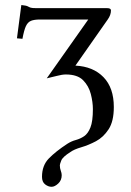

<svg xmlns="http://www.w3.org/2000/svg" viewBox="-20 -487 515 752"><path d="M275.4 -230Q344.7 -226.6 385.3 -184.8Q425.8 -143.1 425.8 -67.9Q425.8 -11.7 405.3 19.5Q384.8 50.8 355.7 66.2Q326.7 81.5 298.3 89.8Q270 98.1 255.9 108.4Q225.6 127.4 220 141.6Q214.4 155.8 214.4 160.2Q214.4 171.9 218 181.4Q221.7 190.9 221.7 199.2Q221.7 219.2 208 231.9Q194.3 244.6 182.1 244.6Q168.9 244.6 156.7 235.1Q144.5 225.6 144.5 205.6Q144.5 161.1 171.4 133.5Q198.2 106 243.7 76.2Q259.8 65.9 277.1 61.3Q294.4 56.6 309.6 46.4Q324.7 36.1 334.2 12.2Q343.8 -11.7 343.8 -59.6Q343.8 -86.9 335.7 -118.7Q327.6 -150.4 305.4 -172.9Q283.2 -195.3 237.8 -195.3Q223.6 -195.3 202.4 -189.7Q181.2 -184.1 163.1 -180.2L325.7 -410.6H136.7Q114.3 -410.6 101.6 -405.5Q88.9 -400.4 81.5 -384.8Q74.2 -369.1 67.9 -335L46.4 -336.9L63.5 -467.3Q83 -465.3 88.6 -462.2Q94.2 -459 100.1 -457Q106 -455.1 122.1 -455.1H399.4Q414.6 -455.1 414.6 -446.3Q414.6 -428.2 401.9 -410.6Z"/></svg>

Font: Kurinto Seri
Style: Regular
Weight: 400
Designer: Kurinto was developed by Clint Goss from a range of fonts that are compatible with the SIL Open Font License Version 1.1
Foundry: Clinton F. Goss
Version: Version 2.196; July 25, 2020